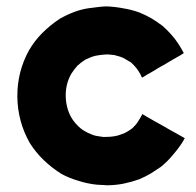

<svg xmlns="http://www.w3.org/2000/svg" viewBox="-20 -544 600 589"><path d="M305.7 -377Q289.1 -376 273.4 -373Q257.8 -369.1 242.2 -361.3Q228.5 -352.5 217.8 -342.8Q208 -332 199.2 -318.4Q181.6 -288.1 181.6 -252Q181.6 -214.8 198.2 -184.6Q206.1 -170.9 216.8 -160.2Q226.6 -149.4 240.2 -141.6Q250 -135.7 260.7 -131.8Q271.5 -127 283.2 -126Q286.1 -125 289.1 -125Q292 -125 294.9 -124Q295.9 -124 300.8 -124Q304.7 -124 305.7 -124Q318.4 -124 331.1 -126Q342.8 -127.9 354.5 -132.8Q363.3 -135.7 371.1 -140.6Q377.9 -144.5 385.7 -150.4Q396.5 -160.2 403.3 -170.9Q410.2 -181.6 417 -194.3Q418.9 -192.4 420.9 -191.4Q423.8 -190.4 425.8 -188.5Q439.5 -180.7 453.1 -172.9Q466.8 -165 479.5 -158.2Q489.3 -152.3 498 -147.5Q506.8 -142.6 515.6 -137.7Q523.4 -132.8 531.2 -128.9Q539.1 -124 546.9 -120.1Q544.9 -117.2 543.9 -115.2Q543 -113.3 542 -111.3Q527.3 -87.9 510.7 -69.3Q495.1 -49.8 473.6 -32.2Q458 -21.5 442.4 -11.7Q425.8 -2 407.2 5.9Q382.8 14.6 358.4 19.5Q333 24.4 306.6 24.4Q299.8 23.4 292 23.4Q284.2 23.4 276.4 22.5Q248 19.5 220.7 10.7Q193.4 2.9 168 -10.7Q138.7 -29.3 114.3 -52.7Q89.8 -76.2 71.3 -105.5Q34.2 -170.9 33.2 -247.1Q33.2 -248 33.2 -250Q33.2 -324.2 68.4 -388.7Q85.9 -418.9 109.4 -442.4Q133.8 -466.8 163.1 -486.3Q210 -512.7 251 -518.6Q292 -524.4 306.6 -524.4Q333 -523.4 357.4 -518.6Q382.8 -514.6 407.2 -505.9Q426.8 -498 445.3 -487.3Q462.9 -476.6 479.5 -463.9Q500 -445.3 515.6 -425.8Q531.2 -405.3 543.9 -380.9Q542 -379.9 540 -378.9Q538.1 -377.9 536.1 -376Q522.5 -368.2 508.8 -360.4Q496.1 -352.5 482.4 -344.7Q473.6 -339.8 464.8 -335Q456.1 -329.1 447.3 -324.2Q439.5 -319.3 431.6 -315.4Q423.8 -310.5 416 -305.7Q414.1 -308.6 413.1 -310.5Q412.1 -313.5 411.1 -315.4Q405.3 -326.2 398.4 -335Q390.6 -344.7 381.8 -352.5Q374 -357.4 365.2 -362.3Q357.4 -367.2 348.6 -370.1Q339.8 -373 331.1 -375Q322.3 -376 312.5 -377Q310.5 -377 308.6 -377Q305.7 -377 305.7 -377Z"/></svg>

Font: LeFont
Style: Bold
Weight: 800
Designer: Leryon MEDIA
Version: Version 1.0